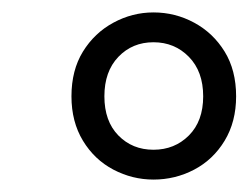

<svg xmlns="http://www.w3.org/2000/svg" viewBox="-20 -696 400 309"><path d="M227 -455Q261 -455 284 -478Q307 -501 307 -541Q307 -581 284 -604.5Q261 -628 227 -628Q193 -628 170.5 -604.5Q148 -581 148 -541Q148 -501 170.5 -478Q193 -455 227 -455ZM227 -407Q193 -407 162.5 -423Q132 -439 113.5 -469.5Q95 -500 95 -541Q95 -583 113.5 -613Q132 -643 162.5 -659.5Q193 -676 227 -676Q262 -676 292.5 -659.5Q323 -643 341.5 -613Q360 -583 360 -541Q360 -500 341.5 -469.5Q323 -439 292.5 -423Q262 -407 227 -407Z"/></svg>

Font: Source Serif 4 SmText
Style: Bold Italic
Weight: 700
Italic angle: -12°
Designer: Frank Grießhammer
Foundry: Adobe
Version: Version 4.005;hotconv 1.1.0;makeotfexe 2.6.0